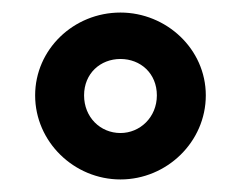

<svg xmlns="http://www.w3.org/2000/svg" viewBox="-20 -723 384 306"><path d="M172 -703C97 -703 36 -644 36 -571C36 -497 98 -437 172 -437C246 -437 308 -497 308 -571C308 -645 245 -703 172 -703ZM172 -629C204 -629 230 -606 230 -571C230 -536 203 -511 172 -511C140 -511 114 -536 114 -571C114 -606 140 -629 172 -629Z"/></svg>

Font: SnT
Style: Bold
Weight: 700
Designer: Natanael Gama
Version: Version 1.001;PS 001.001;hotconv 1.0.70;makeotf.lib2.5.58329